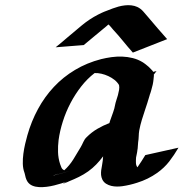

<svg xmlns="http://www.w3.org/2000/svg" viewBox="-20 -736 727 760"><path d="M588.9 -441.4Q589.4 -439 589.1 -435.8Q588.9 -432.6 588.4 -428.7Q588.4 -427.2 588.1 -426Q587.9 -424.8 587.9 -423.3Q586.9 -412.1 584.5 -400.9Q582 -389.6 578.6 -378.4Q577.6 -375.5 576.9 -372.6Q576.2 -369.6 575.2 -367.2Q574.7 -364.7 572.8 -360.8Q572.8 -359.9 572.5 -359.4Q572.3 -358.9 572.3 -358.4L570.8 -353.5Q563 -326.7 554.7 -302.7Q547.9 -282.2 541.5 -261.7Q535.2 -241.2 531.2 -219.7Q529.3 -208.5 529.1 -196.8Q528.8 -185.1 526.9 -173.8Q525.9 -167.5 525.9 -161.1Q525.9 -154.8 524.9 -147.9Q524.9 -146 523.9 -142.1Q523.9 -140.1 523.2 -136.7Q522.5 -133.3 522.2 -131.3Q522 -129.4 522 -130.4Q522 -131.3 523.4 -138.7Q523.4 -139.2 522.9 -134.3Q522.5 -129.4 521.5 -127L518.6 -112.8Q517.6 -100.1 518.1 -90.6Q518.6 -81.1 523.9 -73.7Q532.2 -85.4 539.8 -97.4Q547.4 -109.4 555.2 -122.1L686.5 -151.4Q669.4 -122.1 649.9 -96.9Q630.4 -71.8 602.5 -51.8Q565.9 -25.9 522.9 -12.7Q494.6 -3.4 464.4 1Q454.6 2.4 443.1 2.4Q431.6 2.4 420.4 -0.2Q409.2 -2.9 399.9 -8.8Q390.6 -14.6 385.3 -24.9Q380.9 -34.2 380.1 -43.5Q379.4 -52.7 380.6 -62.3Q381.8 -71.8 383.8 -81.1Q385.7 -90.3 386.7 -100.1L388.2 -117.2Q375.5 -100.1 361.1 -85.2Q346.7 -70.3 329.1 -57.6Q311 -44.9 292.7 -35.9Q274.4 -26.9 253.9 -18.6Q251 -17.1 246.1 -15.1Q241.2 -13.2 237.1 -11.5Q232.9 -9.8 230.7 -9.3Q228.5 -8.8 231 -10.3Q233.4 -12.2 237.3 -13.9Q241.2 -15.6 245.1 -17.1Q244.6 -16.6 243.7 -16.6Q234.9 -13.7 222.2 -9.8Q209.5 -5.9 194.8 -2.2Q180.2 1.5 164.6 3.4Q148.9 5.4 134.5 4.6Q120.1 3.9 108.4 -1Q96.7 -5.9 89.4 -16.1Q84.5 -23.4 81.8 -32.5Q79.1 -41.5 77.6 -49.8Q76.7 -51.8 76.7 -52.7Q70.8 -68.4 70.3 -87.9Q69.8 -107.4 72.5 -127.4Q75.2 -147.5 79.6 -166.5Q84 -185.5 88.4 -200.7Q104 -255.9 130.4 -304.4Q156.7 -353 193.4 -392.1Q230 -431.2 276.9 -459.2Q323.7 -487.3 380.4 -502Q399.9 -506.8 421.1 -509.8Q442.4 -512.7 463.6 -512Q484.9 -511.2 505.4 -506.1Q525.9 -501 543.9 -490.2Q544.9 -489.7 548.1 -487.5Q551.3 -485.4 555.2 -482.4Q559.1 -479.5 562.7 -476.3Q566.4 -473.1 568.8 -471.2Q575.2 -464.4 579.6 -460.2Q584 -456.1 586.4 -451.7L599.6 -454.6Q595.2 -448.2 589.8 -441.9ZM322.8 -192.9Q342.8 -212.9 365.5 -226.1Q388.2 -239.3 413.1 -249Q414.1 -252.9 415.3 -256.6Q416.5 -260.3 418 -264.2Q422.9 -278.3 428 -292.2Q433.1 -306.2 435.5 -320.3Q437 -328.6 440.4 -338.9Q443.8 -349.1 446.8 -359.6Q449.7 -370.1 451.4 -380.4Q453.1 -390.6 451.2 -399.4Q444.3 -411.1 433.1 -419.9Q421.9 -428.7 408.7 -434.8Q395.5 -440.9 381.6 -444.1Q367.7 -447.3 354.5 -446.8Q325.2 -424.3 301.3 -393.6Q277.3 -362.8 259 -327.9Q240.7 -293 228.8 -255.4Q216.8 -217.8 211.9 -181.6Q209 -158.2 209.7 -134Q210.4 -109.9 217.8 -86.9Q220.2 -80.1 223.1 -73Q226.1 -65.9 233.4 -62.5Q233.4 -62 234.4 -62Q254.9 -80.6 270.3 -105.2Q285.6 -129.9 299.3 -153.3Q304.7 -162.6 309.8 -174.1Q314.9 -185.5 322.8 -192.9ZM200.2 -548.8Q223.6 -567.4 244.6 -585.9Q273.9 -610.8 304 -635.7Q334 -660.6 368.2 -678.2Q377.4 -682.6 382.3 -685.1Q387.2 -687.5 392.3 -689.5Q397.5 -691.4 404.8 -694.3Q412.1 -697.3 426.3 -702.6Q436.5 -706.5 449.2 -710Q461.9 -713.4 474.9 -714.8Q487.8 -716.3 500.2 -714.8Q512.7 -713.4 523.4 -708.5Q537.1 -702.1 547.4 -690.2Q557.6 -678.2 567.4 -667Q585.9 -645 604.2 -623.8Q622.6 -602.5 641.6 -581.1L505.9 -527.8Q485.8 -550.3 467.3 -573.2Q448.7 -596.2 428.2 -618.2Q423.3 -623.5 418.9 -629.2Q414.6 -634.8 409.2 -639.2L401.4 -632.3Q378.4 -613.8 356.4 -595Q334.5 -576.2 311.5 -557.6ZM212.4 -49.3 191.9 -41.5Q187.5 -40 193.4 -41.5Q199.2 -43 210 -45.9Q220.7 -48.8 233.9 -52.7Q247.1 -56.6 257.8 -59.6L196.8 -42.5L194.3 -42Q191.9 -41 192.9 -41.5Q193.8 -42 197.3 -43Z"/></svg>

Font: Autopia Bold Italic
Style: Bold Italic
Weight: 700
Italic angle: -104°
Designer: Antoine Gelgon
Foundry: Antoine Gelgon
Version: V.1.0